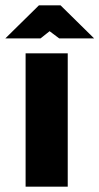

<svg xmlns="http://www.w3.org/2000/svg" viewBox="-47 -700 373 720"><path d="M49 -500V0H207V-500ZM-27 -556H105L139 -583L175 -556H306L180 -680H99Z"/></svg>

Font: LT Wave Alt Black
Style: Regular
Weight: 900
Designer: Daniel Lyons
Version: Version 2.5 (Glyphs App)